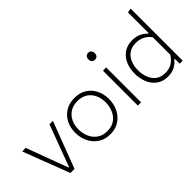

<svg xmlns="http://www.w3.org/2000/svg" viewBox="-16 -1329 1928 1928"><g transform="rotate(-45 948.0 -365.0)"><path d="M219.5 0Q202 -46.5 183.8 -94.2Q165.5 -142 148.5 -187L114.5 -274.5Q94 -329 72.8 -384.5Q51.5 -440 30.5 -494.5L80 -497Q105.5 -428.5 130.5 -361.2Q155.5 -294 181 -225L245.5 -52H252L316.5 -225.5Q342.5 -294.5 367.2 -361.2Q392 -428 416.5 -494.5H466Q445 -440 423.8 -384.2Q402.5 -328.5 381.5 -273.5L348 -185Q330 -138 312.8 -92.5Q295.5 -47 277.5 0Z M780.5 9.5Q704 9.5 650 -26.8Q596 -63 567.5 -122.5Q539 -182 539 -251Q539 -325 569.2 -382.5Q599.5 -440 653.8 -472.5Q708 -505 780 -505Q854.5 -505 908 -471.8Q961.5 -438.5 990.5 -380.8Q1019.5 -323 1019.5 -251Q1019.5 -178 989.8 -119Q960 -60 906.5 -25.2Q853 9.5 780.5 9.5ZM780.5 -34.5Q845 -34.5 887.5 -65.5Q930 -96.5 951 -146Q972 -195.5 972 -251Q972 -345 920.5 -403Q869 -461 780.5 -461Q717 -461 673.8 -432.8Q630.5 -404.5 608.2 -357Q586 -309.5 586 -251Q586 -195.5 607.5 -146Q629 -96.5 672.2 -65.5Q715.5 -34.5 780.5 -34.5Z M1177 0V-494.5L1223 -496.5V0ZM1198 -629.5Q1179 -629.5 1166.5 -641.8Q1154 -654 1154 -678Q1154 -703 1166.5 -715.2Q1179 -727.5 1199 -727.5Q1219 -727.5 1231.2 -714.8Q1243.5 -702 1243.5 -678Q1243.5 -654 1231.2 -641.8Q1219 -629.5 1198 -629.5Z M1599 9.5Q1527 9.5 1478.5 -26.2Q1430 -62 1405.5 -120.8Q1381 -179.5 1381 -249Q1381 -323 1407.2 -380.8Q1433.5 -438.5 1482.8 -471.8Q1532 -505 1601 -505Q1656 -505 1697.8 -484Q1739.5 -463 1761.5 -437H1768.5V-731.5L1814.5 -740V0H1772.5L1771 -69.5H1764.5Q1733.5 -31 1692.5 -10.8Q1651.5 9.5 1599 9.5ZM1607 -35.5Q1661.5 -35.5 1701 -60.2Q1740.5 -85 1768.5 -130V-378Q1740.5 -419 1698 -439.5Q1655.5 -460 1608.5 -460Q1547.5 -460 1507.5 -431.5Q1467.5 -403 1448 -355Q1428.5 -307 1428.5 -249Q1428.5 -193.5 1447 -144.5Q1465.5 -95.5 1504.8 -65.5Q1544 -35.5 1607 -35.5Z"/></g></svg>

Font: Commissioner ExtraLight
Style: Regular
Weight: 200
Designer: Kostas Bartsokas
Foundry: Kostas Bartsokas
Version: Version 1.000; ttfautohint (v1.8.3)